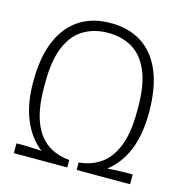

<svg xmlns="http://www.w3.org/2000/svg" viewBox="-104 -793 847 889"><g transform="rotate(15 319.5 -349.0)"><path d="M41 0V-47H73Q82 -47 97.5 -46.5Q113 -46 131 -45Q149 -44 162 -43Q105 -87 73.5 -162Q42 -237 42 -343Q42 -461 75.5 -539.5Q109 -618 171 -658Q233 -698 319 -698Q407 -698 469 -658Q531 -618 564 -539.5Q597 -461 597 -343Q597 -236 566 -161.5Q535 -87 477 -43Q491 -44 509.5 -45Q528 -46 544 -46.5Q560 -47 566 -47H598V0H342V-36Q401 -41 446 -72Q491 -103 516.5 -167Q542 -231 542 -333V-353Q542 -462 513.5 -527.5Q485 -593 435 -622Q385 -651 319 -651Q255 -651 204.5 -622Q154 -593 125.5 -527.5Q97 -462 97 -353V-333Q97 -230 122 -166Q147 -102 192.5 -71Q238 -40 297 -36V0Z"/></g></svg>

Font: Archivo SemiCondensed Thin
Style: Regular
Weight: 250
Width: 4
Designer: Hector Gatti
Foundry: Omnibus-Type
Version: Version 2.001